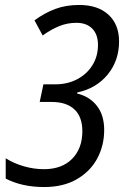

<svg xmlns="http://www.w3.org/2000/svg" viewBox="-20 -744 511 774"><path d="M3 -24V-106Q34 -86 75 -74Q116 -62 157 -62Q230 -62 271 -104Q312 -146 312 -215Q312 -273 280 -303Q248 -333 188 -333H140L155 -404H203Q252 -404 291 -424.5Q330 -445 352.5 -481Q375 -517 375 -563Q375 -605 352 -628.5Q329 -652 288 -652Q252 -652 219.5 -639Q187 -626 152 -601L119 -662Q160 -692 203 -708Q246 -724 299 -724Q375 -724 417.5 -684.5Q460 -645 460 -577Q460 -500 414.5 -444Q369 -388 291 -371V-367Q341 -355 370.5 -317.5Q400 -280 400 -220Q400 -158 372.5 -106Q345 -54 290.5 -22Q236 10 158 10Q69 10 3 -24Z"/></svg>

Font: Noto Sans UI Narrow
Style: Italic
Weight: 400
Width: 4
Italic angle: -12°
Designer: Monotype Design Team
Foundry: Monotype Imaging Inc.
Version: Version 1.001